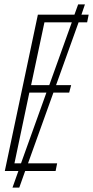

<svg xmlns="http://www.w3.org/2000/svg" viewBox="-20 -781 425 877"><path d="M2 0H64L37 76H68L95 0H234L241 -35H108L224 -358H296L305 -392H236L339 -679H378L385 -714H352L368 -761H337L320 -714H153ZM122 -392 183 -679H308L205 -392ZM46 -35 114 -358H192L76 -35Z"/></svg>

Font: Noto Sans ExtraCondensed ExtraLight
Style: Italic
Weight: 200
Width: 2
Italic angle: -12°
Designer: Monotype Design Team
Foundry: Monotype Imaging Inc.
Version: Version 2.013